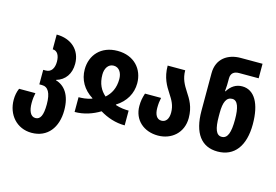

<svg xmlns="http://www.w3.org/2000/svg" viewBox="-122 -1021 2207 1533"><g transform="rotate(15 981.5 -255.0)"><path d="M234 250C366 250 441 151 441 9C441 -118 388 -185 315 -206V-209C388 -230 429 -290 429 -372C429 -487 345 -560 226 -560V-438C265 -438 284 -401 284 -351C284 -298 262 -260 216 -260H195V-140H217C267 -140 294 -96 294 -1C294 90 274 128 234 128C193 128 174 83 174 19C174 -12 178 -42 183 -64H48C35 -35 29 -2 29 31C29 154 111 250 234 250Z M524 0C600 0 670 -24 731 -61C792 -24 862 0 938 0V-122C911 -122 868 -125 828 -139V-143C906 -192 948 -266 948 -350C948 -467 868 -560 731 -560C593 -560 514 -467 514 -350C514 -265 555 -192 633 -143V-139C590 -124 551 -122 524 -122ZM731 -183C688 -220 661 -271 661 -346C661 -394 684 -438 731 -438C778 -438 801 -394 801 -346C801 -271 773 -220 731 -183Z M1214 10C1325 10 1417 -65 1417 -189C1417 -281 1382 -336 1348 -388C1318 -435 1291 -480 1291 -550H1146C1146 -450 1183 -390 1217 -338C1245 -295 1270 -255 1270 -194C1270 -141 1247 -112 1211 -112C1172 -112 1153 -148 1153 -202C1153 -235 1156 -260 1162 -287H1029C1017 -249 1011 -223 1011 -180C1011 -65 1097 10 1214 10Z M1707 10C1846 10 1924 -94 1924 -273C1924 -444 1866 -544 1765 -544C1715 -544 1675 -519 1645 -471H1641C1645 -513 1645 -534 1645 -555V-577C1645 -622 1672 -640 1713 -640H1874V-760H1693C1590 -760 1500 -704 1500 -582V-272C1500 -86 1574 10 1707 10ZM1709 -112C1664 -112 1645 -160 1645 -266V-292C1645 -383 1666 -427 1714 -427C1759 -427 1777 -370 1777 -273C1777 -165 1758 -112 1709 -112Z"/></g></svg>

Font: Noto Sans Georgian ExtraCondensed ExtraBold
Style: Regular
Weight: 800
Width: 2
Designer: Monotype Design Team, Akaki Razmadze
Foundry: Google LLC
Version: Version 2.005